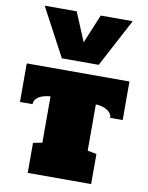

<svg xmlns="http://www.w3.org/2000/svg" viewBox="-111 -1148 946 1226"><g transform="rotate(10 362.5 -535.0)"><path d="M155.8 0V-194.8L214.4 -206.1V-505.9Q190.4 -505.9 166.3 -498Q142.1 -490.2 126 -475.1Q109.9 -460 109.9 -437.5H28.3V-687.5H694.3V-437.5H612.8Q612.8 -460 596.4 -475.1Q580.1 -490.2 556.2 -498Q532.2 -505.9 508.3 -505.9V-206.1L566.9 -194.8V0ZM243.2 -758.3 77.1 -1070.3H284.7L362.8 -883.3L440.4 -1070.3H647.9L482.4 -758.3Z"/></g></svg>

Font: Holtwood One SC
Style: Regular
Weight: 400
Designer: Vernon Adams
Foundry: Vernon Adams
Version: Version 1.100; ttfautohint (v1.8.4.7-5d5b)